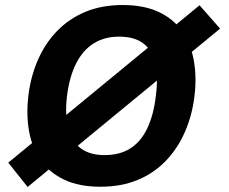

<svg xmlns="http://www.w3.org/2000/svg" viewBox="-20 -733 914 765"><path d="M13 -85 775 -712 857 -619 90 12ZM380 11Q296 11 237 -16.5Q178 -44 143 -93.5Q108 -143 96 -209Q84 -275 93 -351Q102 -427 130.5 -493Q159 -559 206.5 -608.5Q254 -658 319.5 -685.5Q385 -713 469 -713Q553 -713 612 -685.5Q671 -658 705.5 -608.5Q740 -559 752 -493Q764 -427 755 -351Q746 -275 717.5 -209Q689 -143 642 -93.5Q595 -44 529.5 -16.5Q464 11 380 11ZM396 -115Q457 -115 499 -141.5Q541 -168 566.5 -221Q592 -274 601 -351Q611 -429 598.5 -481.5Q586 -534 550.5 -560.5Q515 -587 454 -587Q397 -587 354 -560.5Q311 -534 284 -481.5Q257 -429 247 -351Q238 -274 252 -221Q266 -168 302.5 -141.5Q339 -115 396 -115Z"/></svg>

Font: Inclusive Sans
Style: Italic
Weight: 400
Italic angle: -7°
Designer: Olivia King
Foundry: Olivia King
Version: Version 2.004